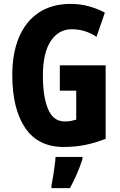

<svg xmlns="http://www.w3.org/2000/svg" viewBox="-20 -744 617 985"><path d="M287 -409H522V-32Q469 -11 417 -0.5Q365 10 307 10Q175 10 109 -88Q43 -186 43 -359Q43 -472 78 -554Q113 -636 180 -680Q247 -724 343 -724Q392 -724 437 -711.5Q482 -699 518 -679L475 -555Q417 -594 348 -594Q281 -594 240.5 -533.5Q200 -473 200 -355Q200 -248 226.5 -184.5Q253 -121 312 -121Q331 -121 343.5 -123.5Q356 -126 371 -130V-279H287ZM403 72Q391 110 374.5 148Q358 186 339 221H244V208Q248 190 252 163.5Q256 137 260 109.5Q264 82 265 61H403Z"/></svg>

Font: Noto Sans Malayalam ExtraCondensed ExtraBold
Style: Regular
Weight: 800
Width: 2
Designer: Jelle Bosma - Monotype Design Team
Foundry: Monotype Imaging Inc.
Version: Version 2.104; ttfautohint (v1.8.4.7-5d5b)